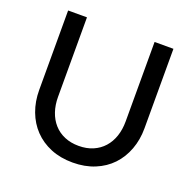

<svg xmlns="http://www.w3.org/2000/svg" viewBox="-128 -848 992 986"><g transform="rotate(20 368.5 -355.0)"><path d="M368.5 -82.5Q412 -82.5 446.2 -97.2Q480.5 -112 504.2 -138.5Q528 -165 540.5 -201.8Q553 -238.5 553 -283V-717.5H656V-283Q656 -220.5 636 -167Q616 -113.5 579 -74.5Q542 -35.5 488.5 -13.5Q435 8.5 368.5 8.5Q301.5 8.5 248.2 -13.5Q195 -35.5 157.8 -74.5Q120.5 -113.5 100.5 -167Q80.5 -220.5 80.5 -283V-717.5H183.5V-283Q183.5 -239 196 -202.2Q208.5 -165.5 232.2 -138.8Q256 -112 290.5 -97.2Q325 -82.5 368.5 -82.5Z"/></g></svg>

Font: Lato Medium
Style: Regular
Weight: 500
Designer: Lukasz Dziedzic
Foundry: tyPoland Lukasz Dziedzic
Version: Version 2.006; 2014-01-15